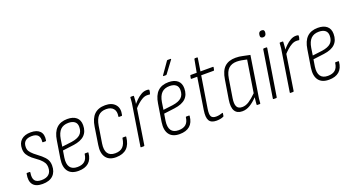

<svg xmlns="http://www.w3.org/2000/svg" viewBox="-47 -1249 3335 1815"><g transform="rotate(-20 1620.0 -341.0)"><path d="M149 8Q80 8 52.5 -29Q25 -66 39 -134Q39 -141 44 -141H71Q77 -141 76 -133Q67 -80 85 -55Q103 -30 152 -30Q201 -30 226.5 -53.5Q252 -77 252 -121Q252 -149 240.5 -169Q229 -189 203 -212L135 -264Q107 -288 92.5 -312.5Q78 -337 78 -371Q78 -428 112 -459Q146 -490 208 -490Q270 -490 299.5 -459Q329 -428 319 -369Q318 -362 313 -362H286Q279 -362 281 -369Q291 -453 206 -453Q117 -453 117 -374Q117 -349 128 -331.5Q139 -314 164 -292L231 -239Q263 -212 277.5 -186.5Q292 -161 292 -126Q292 -63 255.5 -27.5Q219 8 149 8Z M510 8Q439 8 407 -35Q375 -78 387 -158L415 -333Q427 -413 467 -451.5Q507 -490 576 -490Q634 -490 666 -463Q698 -436 698 -385Q698 -321 661 -284.5Q624 -248 547 -238L437 -224L426 -156Q417 -94 439 -62Q461 -30 513 -30Q560 -30 586 -52Q612 -74 618 -121Q618 -127 624 -127H651Q657 -127 656 -120Q650 -56 613 -24Q576 8 510 8ZM443 -260 541 -272Q602 -281 630 -307Q658 -333 658 -382Q658 -417 635.5 -434.5Q613 -452 573 -452Q522 -452 493 -423Q464 -394 454 -333Z M890 8Q819 9 787 -35.5Q755 -80 768 -159L795 -333Q807 -413 847 -451.5Q887 -490 957 -490Q1024 -490 1057.5 -451.5Q1091 -413 1076 -348Q1074 -341 1070 -341H1044Q1037 -341 1039 -348Q1048 -397 1024.5 -424.5Q1001 -452 953 -452Q902 -452 873.5 -422.5Q845 -393 834 -329L807 -160Q797 -96 819 -63Q841 -30 893 -30Q944 -30 970.5 -57Q997 -84 1005 -139Q1006 -146 1011 -146H1038Q1044 -146 1043 -139Q1035 -65 997 -29Q959 7 890 8Z M1142 0Q1136 0 1137 -6L1194 -368Q1200 -398 1203 -425.5Q1206 -453 1207 -476Q1207 -482 1213 -482H1238Q1243 -482 1243 -476Q1243 -454 1240 -428Q1237 -402 1233 -381V-371L1176 -6Q1175 0 1168 0ZM1223 -351 1228 -392Q1247 -415 1270 -437.5Q1293 -460 1319.5 -475Q1346 -490 1373 -490Q1381 -490 1386.5 -489.5Q1392 -489 1396 -487Q1400 -486 1400 -481Q1400 -473 1398 -463.5Q1396 -454 1393 -446Q1391 -439 1385 -441Q1381 -442 1375.5 -442.5Q1370 -443 1362 -443Q1339 -443 1315 -430Q1291 -417 1267.5 -396Q1244 -375 1223 -351Z M1528 8Q1457 8 1425 -35Q1393 -78 1405 -158L1433 -333Q1445 -413 1485 -451.5Q1525 -490 1594 -490Q1652 -490 1684 -463Q1716 -436 1716 -385Q1716 -321 1679 -284.5Q1642 -248 1565 -238L1455 -224L1444 -156Q1435 -94 1457 -62Q1479 -30 1531 -30Q1578 -30 1604 -52Q1630 -74 1636 -121Q1636 -127 1642 -127H1669Q1675 -127 1674 -120Q1668 -56 1631 -24Q1594 8 1528 8ZM1461 -260 1559 -272Q1620 -281 1648 -307Q1676 -333 1676 -382Q1676 -417 1653.5 -434.5Q1631 -452 1591 -452Q1540 -452 1511 -423Q1482 -394 1472 -333ZM1572 -560Q1568 -560 1567.5 -562Q1567 -564 1568 -567L1650 -684Q1653 -690 1659 -690H1688Q1691 -690 1692.5 -687.5Q1694 -685 1691 -682L1604 -565Q1601 -560 1594 -560Z M1898 8Q1845 8 1826 -24Q1807 -56 1818 -127L1868 -445H1811Q1804 -445 1805 -451L1810 -476Q1811 -482 1816 -482H1876L1900 -611Q1903 -617 1907 -617H1929Q1935 -617 1934 -611L1914 -482H2039Q2046 -482 2044 -475L2039 -451Q2038 -445 2032 -445H1908L1857 -128Q1848 -72 1860 -51Q1872 -30 1908 -30Q1926 -30 1942 -33.5Q1958 -37 1972 -42Q1979 -45 1978 -38L1974 -12Q1973 -7 1968 -5Q1953 2 1934.5 5Q1916 8 1898 8Z M2159 8Q2106 8 2084 -28.5Q2062 -65 2074 -140L2105 -331Q2118 -416 2158.5 -453Q2199 -490 2268 -490Q2306 -490 2339 -482Q2372 -474 2411 -467L2356 -115Q2349 -78 2346 -52.5Q2343 -27 2342 -6Q2342 0 2336 0H2311Q2305 0 2305 -6Q2306 -23 2308 -41Q2310 -59 2312 -77Q2275 -38 2237 -15Q2199 8 2159 8ZM2172 -30Q2206 -30 2240.5 -52.5Q2275 -75 2316 -116L2367 -437Q2342 -443 2315.5 -447.5Q2289 -452 2267 -452Q2216 -452 2185 -423.5Q2154 -395 2143 -328L2113 -141Q2104 -85 2117.5 -57.5Q2131 -30 2172 -30Z M2475 0Q2468 0 2469 -7L2543 -475Q2545 -482 2551 -482H2577Q2584 -482 2583 -475L2508 -7Q2507 0 2501 0ZM2581 -582Q2568 -582 2560.5 -589.5Q2553 -597 2555 -611L2556 -619Q2560 -649 2589 -649Q2604 -649 2610.5 -641Q2617 -633 2615 -619L2614 -611Q2609 -582 2581 -582Z M2644 0Q2638 0 2639 -6L2696 -368Q2702 -398 2705 -425.5Q2708 -453 2709 -476Q2709 -482 2715 -482H2740Q2745 -482 2745 -476Q2745 -454 2742 -428Q2739 -402 2735 -381V-371L2678 -6Q2677 0 2670 0ZM2725 -351 2730 -392Q2749 -415 2772 -437.5Q2795 -460 2821.5 -475Q2848 -490 2875 -490Q2883 -490 2888.5 -489.5Q2894 -489 2898 -487Q2902 -486 2902 -481Q2902 -473 2900 -463.5Q2898 -454 2895 -446Q2893 -439 2887 -441Q2883 -442 2877.5 -442.5Q2872 -443 2864 -443Q2841 -443 2817 -430Q2793 -417 2769.5 -396Q2746 -375 2725 -351Z M3030 8Q2959 8 2927 -35Q2895 -78 2907 -158L2935 -333Q2947 -413 2987 -451.5Q3027 -490 3096 -490Q3154 -490 3186 -463Q3218 -436 3218 -385Q3218 -321 3181 -284.5Q3144 -248 3067 -238L2957 -224L2946 -156Q2937 -94 2959 -62Q2981 -30 3033 -30Q3080 -30 3106 -52Q3132 -74 3138 -121Q3138 -127 3144 -127H3171Q3177 -127 3176 -120Q3170 -56 3133 -24Q3096 8 3030 8ZM2963 -260 3061 -272Q3122 -281 3150 -307Q3178 -333 3178 -382Q3178 -417 3155.5 -434.5Q3133 -452 3093 -452Q3042 -452 3013 -423Q2984 -394 2974 -333Z"/></g></svg>

Font: Sofia Sans Condensed ExtraLight
Style: Italic
Weight: 250
Italic angle: -9°
Version: Version 4.100